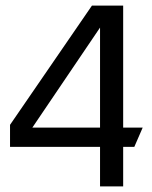

<svg xmlns="http://www.w3.org/2000/svg" viewBox="-20 -669 547 689"><path d="M462 -142H422V0H339V-142H16V-221L310 -649H422V-211H492ZM339 -211V-570L96 -211Z"/></svg>

Font: Gamestation Display
Style: Regular
Weight: 400
Designer: Jonas Hecksher
Foundry: Jonas Hecksher, Playtypeª, e-types AS
Version: Version 1.003